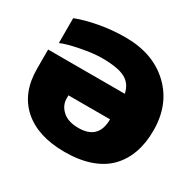

<svg xmlns="http://www.w3.org/2000/svg" viewBox="-146 -813 996 982"><g transform="rotate(30 352.0 -322.0)"><path d="M349.1 9.8Q191.4 9.8 103.3 -68.1Q15.1 -146 15.1 -289.1V-401.9H467.8Q457 -455.6 413.8 -478.8Q370.6 -502 275.9 -502Q227.1 -502 153.8 -487.8Q80.6 -473.6 45.9 -458V-605Q99.6 -626 174.6 -639.9Q249.5 -653.8 328.1 -653.8Q490.7 -653.8 589.8 -560.1Q689 -466.3 689 -312Q689 -238.3 668.2 -179.4Q647.5 -120.6 606.2 -78.1Q564.9 -35.6 499.8 -12.9Q434.6 9.8 349.1 9.8ZM349.1 -131.8Q467.8 -131.8 467.8 -251H222.2V-231.9Q222.2 -191.9 254.9 -161.9Q287.6 -131.8 349.1 -131.8Z"/></g></svg>

Font: Kanit Black
Style: Regular
Weight: 900
Designer: Katatrad Team
Foundry: CadsonDemak
Version: Version 1.000;PS 001.000;hotconv 1.0.88;makeotf.lib2.5.64775